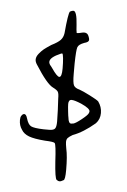

<svg xmlns="http://www.w3.org/2000/svg" viewBox="-46 -646 432 651"><g transform="rotate(5 169.5 -321.0)"><path d="M29.3 -226.6Q29.3 -208 39.1 -194.3Q46.9 -180.7 64.9 -173.8Q83 -167 120.1 -164.1Q149.4 -163.1 153.3 -159.2Q158.2 -154.3 161.1 -96.7Q165 -40 170.9 -35.2Q175.8 -31.2 181.6 -31.2Q184.6 -31.2 187.5 -32.7Q190.4 -34.2 192.4 -35.2Q194.3 -36.1 194.3 -36.1Q200.2 -38.1 200.2 -71.3Q200.2 -118.2 194.3 -143.6Q191.4 -159.2 191.4 -166Q191.4 -174.8 195.8 -179.7Q200.2 -184.6 211.9 -191.4Q247.1 -204.1 287.1 -238.3Q300.8 -252.9 300.8 -273.9Q300.8 -294.9 288.1 -312.5Q283.2 -317.4 258.3 -330.1Q233.4 -342.8 221.7 -346.7Q206.1 -350.6 201.7 -359.4Q197.3 -368.2 197.3 -398.4Q197.3 -407.2 197.3 -433.6Q198.2 -479.5 201.7 -489.3Q205.1 -499 223.6 -505.9Q239.3 -509.8 239.3 -517.6Q239.3 -522.5 236.3 -529.3Q232.4 -541 220.7 -541Q215.8 -541 205.1 -538.1Q200.2 -537.1 195.3 -537.1Q193.4 -544.9 192.4 -564.5Q189.5 -611.3 177.7 -611.3Q172.9 -611.3 166 -607.4Q160.2 -599.6 154.3 -533.2Q152.3 -518.6 143.6 -509.3Q134.8 -500 113.3 -489.3Q96.7 -478.5 88.9 -472.2Q81.1 -465.8 72.8 -455.6Q64.5 -445.3 64.5 -435.5Q64.5 -427.7 70.3 -418.9Q110.4 -355.5 131.8 -345.7Q145.5 -338.9 148.9 -333Q152.3 -327.1 152.3 -309.6Q152.3 -305.7 154.3 -271.5Q155.3 -251 155.3 -232.4Q155.3 -213.9 150.4 -208Q145.5 -202.1 130.9 -202.1Q130.9 -202.1 112.3 -202.1Q79.1 -203.1 68.8 -208.5Q58.6 -213.9 52.7 -234.4Q48.8 -248 42 -248Q41 -248 38.6 -247.1Q36.1 -246.1 32.7 -241.2Q29.3 -236.3 29.3 -226.6ZM149.4 -383.8Q141.6 -383.8 123 -411.1Q117.2 -418.9 117.2 -418.9Q116.2 -419.9 115.2 -420.9Q114.3 -421.9 112.8 -425.3Q111.3 -428.7 111.3 -431.6Q111.3 -447.3 148.4 -462.9Q150.4 -463.9 152.3 -463.9Q155.3 -462.9 156.7 -447.8Q158.2 -432.6 158.2 -413.1Q158.2 -383.8 149.4 -383.8ZM259.8 -269.5Q256.8 -262.7 237.8 -247.6Q218.8 -232.4 210.9 -230.5Q206.1 -229.5 203.1 -229.5Q194.3 -229.5 192.4 -249Q191.4 -252 189.5 -269.5Q187.5 -287.1 187.5 -294.9Q187.5 -309.6 198.2 -309.6Q208 -309.6 231.4 -299.8Q261.7 -286.1 261.7 -276.4Q261.7 -273.4 259.8 -269.5Z"/></g></svg>

Font: 辰宇落雁體 Thin Monospaced
Style: Regular
Weight: 100
Designer: Written by Liu, Wei-Chen; Created by Wang, Li-Yu.
Version: Version 1.000